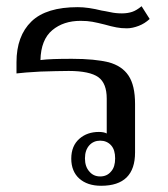

<svg xmlns="http://www.w3.org/2000/svg" viewBox="-20 -587 541 617"><path d="M235 -13C252 2 275 10 305 10C378 10 414 -26 414 -97C414 -97 414 -253 414 -253C414 -293 407 -323 393 -344C379 -365 358 -379 329 -387C300 -394 261 -398 211 -398C166 -398 132 -397 110 -394C111 -438 124 -470 148 -490C172 -510 202 -520 239 -520C254 -520 266 -519 277 -517C288 -515 301 -512 317 -508C331 -504 343 -501 354 -499C364 -497 375 -496 388 -496C400 -496 413 -499 426 -504C439 -509 450 -516 461 -526C461 -526 435 -567 435 -567C424 -558 414 -552 405 -549C396 -546 385 -544 372 -544C360 -544 347 -545 334 -548C321 -551 312 -552 307 -553C279 -560 253 -564 230 -564C163 -564 113 -549 81 -518C49 -487 33 -443 33 -387C33 -387 33 -351 33 -351C48 -353 74 -355 110 -357C145 -358 176 -359 201 -359C246 -359 278 -352 296 -339C314 -326 323 -303 323 -270C323 -270 323 -158 323 -158C318 -161 309 -163 298 -163C273 -163 252 -156 235 -141C218 -126 209 -105 209 -77C209 -50 218 -28 235 -13ZM337 -36C328 -25 316 -20 302 -20C288 -20 276 -25 267 -36C258 -46 253 -60 253 -78C253 -96 258 -110 267 -120C276 -130 288 -135 302 -135C316 -135 328 -130 337 -120C346 -110 350 -96 350 -78C350 -60 346 -46 337 -36Z"/></svg>

Font: BUSH 25 TRIRONG 0515 A
Style: Regular
Weight: 400
Designer: Katatrad Team
Foundry: CadsonDemak